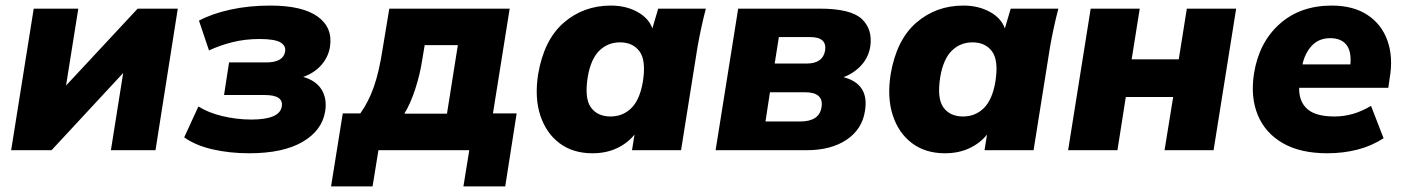

<svg xmlns="http://www.w3.org/2000/svg" viewBox="-20 -539 5045 689"><path d="M20 0 101 -508H261L217 -232L474 -508H618L538 0H378L422 -277L165 0Z M874 11Q804 11 743 -3Q682 -17 641 -46L692 -157Q726 -135 777.5 -122.5Q829 -110 882 -110Q983 -110 991 -156Q999 -198 930 -198H784L802 -315H935Q996 -315 1003 -353Q1007 -374 987 -386.5Q967 -399 911 -399Q859 -399 813.5 -387.5Q768 -376 730 -358L694 -465Q741 -490 807 -504.5Q873 -519 950 -519Q1065 -519 1120 -479.5Q1175 -440 1164 -370Q1158 -334 1133 -305.5Q1108 -277 1068 -263Q1114 -250 1134 -217.5Q1154 -185 1147 -140Q1136 -71 1066 -30Q996 11 874 11Z M1168 130 1210 -132H1273Q1303 -174 1322 -228.5Q1341 -283 1354 -369L1377 -508H1809L1749 -132H1834L1793 130H1643L1664 0H1338L1317 130ZM1431 -131H1584L1623 -377H1504L1495 -323Q1487 -271 1470 -219Q1453 -167 1431 -131Z M2106 11Q2036 11 1988 -25Q1940 -61 1919 -124.5Q1898 -188 1911 -272Q1932 -396 2003 -457.5Q2074 -519 2172 -519Q2226 -519 2267 -496.5Q2308 -474 2321 -437L2342 -508H2513Q2504 -474 2496.5 -439Q2489 -404 2483 -370L2424 0H2248L2257 -56Q2232 -25 2193.5 -7Q2155 11 2106 11ZM2171 -121Q2215 -121 2245.5 -151Q2276 -181 2287 -246Q2299 -322 2275 -354.5Q2251 -387 2205 -387Q2161 -387 2130.5 -357Q2100 -327 2089 -262Q2077 -186 2100.5 -153.5Q2124 -121 2171 -121Z M2548 0 2629 -508H2921Q3033 -508 3072.5 -471Q3112 -434 3103 -372Q3097 -334 3071.5 -305.5Q3046 -277 3007 -262Q3100 -238 3084 -141Q3074 -75 3018 -37.5Q2962 0 2875 0ZM2760 -311H2875Q2933 -311 2941 -358Q2948 -406 2887 -406H2775ZM2727 -103H2851Q2920 -103 2928 -154Q2937 -208 2868 -208H2743Z M3371 11Q3301 11 3253 -25Q3205 -61 3184 -124.5Q3163 -188 3176 -272Q3197 -396 3268 -457.5Q3339 -519 3437 -519Q3491 -519 3532 -496.5Q3573 -474 3586 -437L3607 -508H3778Q3769 -474 3761.5 -439Q3754 -404 3748 -370L3689 0H3513L3522 -56Q3497 -25 3458.5 -7Q3420 11 3371 11ZM3436 -121Q3480 -121 3510.5 -151Q3541 -181 3552 -246Q3564 -322 3540 -354.5Q3516 -387 3470 -387Q3426 -387 3395.5 -357Q3365 -327 3354 -262Q3342 -186 3365.5 -153.5Q3389 -121 3436 -121Z M3813 0 3894 -508H4070L4041 -326H4210L4239 -508H4416L4335 0H4159L4190 -191H4020L3990 0Z M4743 11Q4646 11 4583 -25.5Q4520 -62 4493.5 -126.5Q4467 -191 4480 -275Q4498 -387 4572 -453Q4646 -519 4759 -519Q4836 -519 4887 -485.5Q4938 -452 4959 -393Q4980 -334 4967 -259L4962 -224H4642Q4641 -175 4671 -148Q4701 -121 4769 -121Q4802 -121 4834 -130Q4866 -139 4900 -159L4945 -43Q4902 -15 4851 -2Q4800 11 4743 11ZM4754 -402Q4713 -402 4688 -375.5Q4663 -349 4654 -308H4826Q4830 -356 4811 -379Q4792 -402 4754 -402Z"/></svg>

Font: Mulish Black
Style: Italic
Weight: 900
Italic angle: -9°
Designer: Vernon Adams
Foundry: Vernon Adams
Version: Version 3.603; ttfautohint (v1.8.3)